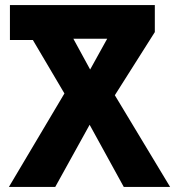

<svg xmlns="http://www.w3.org/2000/svg" viewBox="-20 -734 690 754"><path d="M15 0H197L332 -244L466 0H648L431 -360L588 -608V-714H19V-577H109L233 -367ZM334 -461 268 -582H401Z"/></svg>

Font: Noto Sans Georgian SemiCondensed ExtraBold
Style: Regular
Weight: 800
Width: 4
Designer: Monotype Design Team, Akaki Razmadze
Foundry: Google LLC
Version: Version 2.005